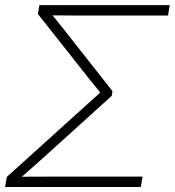

<svg xmlns="http://www.w3.org/2000/svg" viewBox="-29 -748 699 768"><path d="M-8.8 0 -1.5 -40.5 301.8 -314.5Q312.5 -324.2 323 -333.7Q333.5 -343.3 343.8 -352.3Q354 -361.3 364 -370.4Q374 -379.4 384.3 -388.7L380.4 -366.7Q371.6 -378.4 361.8 -390.4Q352.1 -402.3 342.3 -414.6Q332.5 -426.8 322.3 -439.5L122.6 -691.9L128.4 -727.5H649.9L643.1 -686H265.1Q241.2 -686 217.8 -686.3Q194.3 -686.5 171.4 -686.5L174.8 -694.3Q183.1 -684.6 191.4 -674.1Q199.7 -663.6 208.5 -652.8Q217.3 -642.1 226.1 -630.9L420.9 -383.3L418 -364.7L140.1 -113.3Q124.5 -99.1 109.1 -85.7Q93.8 -72.3 78.4 -58.8Q63 -45.4 48.3 -32.2L47.9 -41Q75.2 -41 102.5 -41.3Q129.9 -41.5 158.2 -41.5H541L534.2 0Z"/></svg>

Font: Inter 28pt ExtraLight
Style: Italic
Weight: 250
Italic angle: -9.3988°
Designer: Rasmus Andersson
Foundry: rsms
Version: Version 4.001;git-66647c0bb